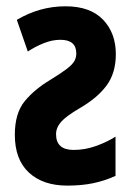

<svg xmlns="http://www.w3.org/2000/svg" viewBox="-20 -577 414 607"><path d="M187 -557.1Q265.1 -557.1 305.7 -514.9Q346.2 -472.7 346.2 -405.8Q346.2 -346.2 316.9 -306.6Q287.6 -267.1 231.9 -234.9Q188.5 -209.5 172.9 -191.4Q157.2 -173.3 157.2 -152.8Q157.2 -103 212.9 -103Q249 -103 283.7 -115.5Q318.4 -127.9 345.2 -145V-21Q312.5 -5.9 275.6 2Q238.8 9.8 192.9 9.8Q115.7 9.8 71.3 -31.5Q26.9 -72.8 26.9 -150.9Q26.9 -219.2 58.3 -257.3Q89.8 -295.4 140.1 -325.2Q173.3 -345.7 190.7 -358.9Q208 -372.1 214.6 -383.1Q221.2 -394 221.2 -408.2Q221.2 -451.2 170.9 -451.2Q145 -451.2 118.2 -440.4Q91.3 -429.7 67.9 -414.1L33.2 -514.2Q105.5 -557.1 187 -557.1Z"/></svg>

Font: Open Sans Condensed
Style: Bold
Weight: 700
Width: 3
Designer: Monotype Design Team
Foundry: Monotype Imaging Inc.
Version: Version 3.003; ttfautohint (v1.8.4)